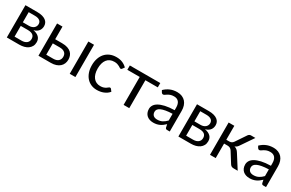

<svg xmlns="http://www.w3.org/2000/svg" viewBox="123 -1559 3957 2610"><g transform="rotate(30 2102.0 -254.0)"><path d="M265 -62.5Q315 -62.5 344 -85.8Q373 -109 373 -149.5Q373 -167.5 367.5 -182.2Q362 -197 349.5 -208Q337 -219 316.2 -225Q295.5 -231 265.5 -231H156V-62.5ZM156 -446.5V-287.5H253.5Q275.5 -287.5 294.2 -293.8Q313 -300 326.5 -311.2Q340 -322.5 347.5 -338.2Q355 -354 355 -373Q355 -387 350 -400.2Q345 -413.5 333 -423.8Q321 -434 301.5 -440.2Q282 -446.5 253.5 -446.5ZM256 -506.5Q303 -506.5 336.5 -497Q370 -487.5 391.5 -471.2Q413 -455 423 -433Q433 -411 433 -386Q433 -369.5 428.5 -351.5Q424 -333.5 412.8 -317Q401.5 -300.5 382.2 -287.2Q363 -274 334 -266.5Q392 -256.5 423.5 -226.2Q455 -196 455 -146.5Q455 -109.5 440.2 -82.2Q425.5 -55 399.8 -36.5Q374 -18 339.5 -9Q305 0 265.5 0H70.5V-506.5Z M761.5 -65Q788.5 -65 808.2 -71.8Q828 -78.5 841 -90.8Q854 -103 860.5 -119.5Q867 -136 867 -155.5Q867 -173.5 861.5 -189.2Q856 -205 843.2 -217Q830.5 -229 810 -236Q789.5 -243 760 -243H652V-65ZM760 -308Q812.5 -308 848.2 -295.5Q884 -283 905.8 -262Q927.5 -241 937 -213.5Q946.5 -186 946.5 -156.5Q946.5 -122.5 934.5 -93.8Q922.5 -65 899 -44.2Q875.5 -23.5 841 -11.8Q806.5 0 761.5 0H567V-506.5H652V-308ZM1147 -506.5V0H1058V-506.5Z M1641 -416.5Q1637 -411 1633 -408Q1629 -405 1622 -405Q1614.5 -405 1605.5 -411.2Q1596.5 -417.5 1583.2 -425Q1570 -432.5 1550.8 -438.8Q1531.5 -445 1503.5 -445Q1466 -445 1437.5 -431.8Q1409 -418.5 1389.8 -393.5Q1370.5 -368.5 1360.8 -333Q1351 -297.5 1351 -253.5Q1351 -207.5 1361.5 -171.8Q1372 -136 1391.2 -111.8Q1410.5 -87.5 1437.8 -74.8Q1465 -62 1499 -62Q1531.5 -62 1552.5 -69.8Q1573.5 -77.5 1587.2 -87Q1601 -96.5 1610.2 -104.2Q1619.5 -112 1628.5 -112Q1639.5 -112 1645.5 -103.5L1670.5 -71Q1654 -50.5 1633 -36Q1612 -21.5 1587.8 -11.8Q1563.5 -2 1537 2.5Q1510.5 7 1483 7Q1435.5 7 1394.8 -10.5Q1354 -28 1324 -61.2Q1294 -94.5 1277 -143Q1260 -191.5 1260 -253.5Q1260 -310 1275.8 -358Q1291.5 -406 1321.8 -440.8Q1352 -475.5 1396.2 -495Q1440.5 -514.5 1498 -514.5Q1551.5 -514.5 1592.2 -497.2Q1633 -480 1664.5 -448.5Z M2187 -438.5H1992.5V0H1903.5V-438.5H1709V-506.5H2187Z M2541 -228Q2479.5 -226 2436.2 -218.2Q2393 -210.5 2365.8 -198Q2338.5 -185.5 2326.2 -168.5Q2314 -151.5 2314 -130.5Q2314 -110.5 2320.5 -96Q2327 -81.5 2338.2 -72.2Q2349.5 -63 2364.8 -58.8Q2380 -54.5 2397.5 -54.5Q2421 -54.5 2440.5 -59.2Q2460 -64 2477.2 -73Q2494.5 -82 2510.2 -94.5Q2526 -107 2541 -123ZM2253.5 -435Q2295.5 -475.5 2344 -495.5Q2392.5 -515.5 2451.5 -515.5Q2494 -515.5 2527 -501.5Q2560 -487.5 2582.5 -462.5Q2605 -437.5 2616.5 -402Q2628 -366.5 2628 -324V0H2588.5Q2575.5 0 2568.5 -4.2Q2561.5 -8.5 2557.5 -21L2547.5 -69Q2527.5 -50.5 2508.5 -36.2Q2489.5 -22 2468.5 -12.2Q2447.5 -2.5 2423.8 2.8Q2400 8 2371 8Q2341.5 8 2315.5 -0.2Q2289.5 -8.5 2270.2 -25Q2251 -41.5 2239.8 -66.8Q2228.5 -92 2228.5 -126.5Q2228.5 -156.5 2245 -184.2Q2261.5 -212 2298.5 -233.5Q2335.5 -255 2395 -268.8Q2454.5 -282.5 2541 -284.5V-324Q2541 -383 2515.5 -413.2Q2490 -443.5 2441 -443.5Q2408 -443.5 2385.8 -435.2Q2363.5 -427 2347.2 -416.8Q2331 -406.5 2319.2 -398.2Q2307.5 -390 2296 -390Q2287 -390 2280.5 -394.8Q2274 -399.5 2269.5 -406.5Z M2958 -62.5Q3008 -62.5 3037 -85.8Q3066 -109 3066 -149.5Q3066 -167.5 3060.5 -182.2Q3055 -197 3042.5 -208Q3030 -219 3009.2 -225Q2988.5 -231 2958.5 -231H2849V-62.5ZM2849 -446.5V-287.5H2946.5Q2968.5 -287.5 2987.2 -293.8Q3006 -300 3019.5 -311.2Q3033 -322.5 3040.5 -338.2Q3048 -354 3048 -373Q3048 -387 3043 -400.2Q3038 -413.5 3026 -423.8Q3014 -434 2994.5 -440.2Q2975 -446.5 2946.5 -446.5ZM2949 -506.5Q2996 -506.5 3029.5 -497Q3063 -487.5 3084.5 -471.2Q3106 -455 3116 -433Q3126 -411 3126 -386Q3126 -369.5 3121.5 -351.5Q3117 -333.5 3105.8 -317Q3094.5 -300.5 3075.2 -287.2Q3056 -274 3027 -266.5Q3085 -256.5 3116.5 -226.2Q3148 -196 3148 -146.5Q3148 -109.5 3133.2 -82.2Q3118.5 -55 3092.8 -36.5Q3067 -18 3032.5 -9Q2998 0 2958.5 0H2763.5V-506.5Z M3567.5 -481.5Q3574.5 -492.5 3586 -499.5Q3597.5 -506.5 3610.5 -506.5H3680L3548.5 -313.5Q3536.5 -295 3523.5 -283.2Q3510.5 -271.5 3491.5 -265Q3515.5 -258.5 3532 -244.8Q3548.5 -231 3561.5 -209.5L3694.5 0H3632.5Q3608.5 0 3595.5 -8Q3582.5 -16 3573 -31L3474.5 -188.5Q3451 -227.5 3404 -227.5H3349.5V0.5H3260V-506.5H3349.5V-287.5H3397.5Q3437.5 -287.5 3460 -321.5Z M4052 -228Q3990.5 -226 3947.2 -218.2Q3904 -210.5 3876.8 -198Q3849.5 -185.5 3837.2 -168.5Q3825 -151.5 3825 -130.5Q3825 -110.5 3831.5 -96Q3838 -81.5 3849.2 -72.2Q3860.5 -63 3875.8 -58.8Q3891 -54.5 3908.5 -54.5Q3932 -54.5 3951.5 -59.2Q3971 -64 3988.2 -73Q4005.5 -82 4021.2 -94.5Q4037 -107 4052 -123ZM3764.5 -435Q3806.5 -475.5 3855 -495.5Q3903.5 -515.5 3962.5 -515.5Q4005 -515.5 4038 -501.5Q4071 -487.5 4093.5 -462.5Q4116 -437.5 4127.5 -402Q4139 -366.5 4139 -324V0H4099.5Q4086.5 0 4079.5 -4.2Q4072.5 -8.5 4068.5 -21L4058.5 -69Q4038.5 -50.5 4019.5 -36.2Q4000.5 -22 3979.5 -12.2Q3958.5 -2.5 3934.8 2.8Q3911 8 3882 8Q3852.5 8 3826.5 -0.2Q3800.5 -8.5 3781.2 -25Q3762 -41.5 3750.8 -66.8Q3739.5 -92 3739.5 -126.5Q3739.5 -156.5 3756 -184.2Q3772.5 -212 3809.5 -233.5Q3846.5 -255 3906 -268.8Q3965.5 -282.5 4052 -284.5V-324Q4052 -383 4026.5 -413.2Q4001 -443.5 3952 -443.5Q3919 -443.5 3896.8 -435.2Q3874.5 -427 3858.2 -416.8Q3842 -406.5 3830.2 -398.2Q3818.5 -390 3807 -390Q3798 -390 3791.5 -394.8Q3785 -399.5 3780.5 -406.5Z"/></g></svg>

Font: Lato
Style: Regular
Weight: 400
Designer: Lukasz Dziedzic with Adam Twardoch and Botio Nikoltchev
Foundry: tyPoland Lukasz Dziedzic
Version: Version 2.015; 2015-08-06; http://www.latofonts.com/